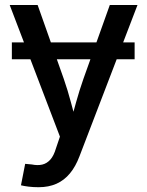

<svg xmlns="http://www.w3.org/2000/svg" viewBox="-20 -556 600 782"><path d="M528.3 -383.3V-314.5H28.3V-383.3ZM65.4 198.7 82.5 111.3 109.4 113.8Q133.3 118.7 152.1 114.3Q170.9 109.9 185.1 94Q199.2 78.1 208 47.9L224.1 0.5L19.5 -535.6H133.3L239.7 -234.9Q256.3 -187 268.8 -139.6Q281.2 -92.3 294.9 -44.9H263.7Q276.9 -92.3 290 -139.9Q303.2 -187.5 319.8 -234.9L427.2 -535.6H540L303.7 80.6Q288.1 122.1 264.9 150.1Q241.7 178.2 210 192.4Q178.2 206.5 137.2 206.5Q114.7 206.5 95.9 204.1Q77.1 201.7 65.4 198.7Z"/></svg>

Font: Inter 20pt Medium
Style: Regular
Weight: 500
Version: Version 4.001;git-66647c0bb